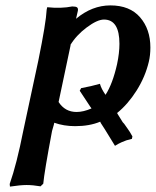

<svg xmlns="http://www.w3.org/2000/svg" viewBox="-20 -460 580 715"><path d="M391.1 -439.9Q463.4 -439.9 501.7 -395.5Q540 -351.1 540 -283.2Q540 -253.9 534.2 -230Q521 -174.3 488.8 -123Q456.5 -71.8 416 -39.1Q416.5 -38.6 417 -37.6Q417.5 -36.6 418 -36.1L417 -37.1Q420.4 -32.2 427 -21Q433.6 -9.8 437 -4.9L442.4 1L455.1 19Q461.9 27.8 473.1 47.9L471.2 57.1Q456.1 61 450.4 62.7Q444.8 64.5 433.1 69.6Q421.4 74.7 408.2 83Q405.8 78.6 370.1 21L354 -3.9H355Q354 -4.9 353 -6.8Q313.5 9.8 259.8 9.8Q217.8 9.8 182.1 -2.9Q181.2 2.9 178 13.2Q174.8 23.4 173.8 27.8Q145 180.7 141.1 224.1L130.9 233.9Q102.5 229 79.1 229Q56.2 229 17.1 234.9L16.1 225.1Q42 151.9 66.9 25.9L123 -235.8Q151.4 -375.5 153.8 -423.8Q153.8 -424.3 154.8 -428.5Q155.8 -432.6 155.8 -433.1Q208 -427.7 249 -436Q262.7 -436 267.1 -432.4Q271.5 -428.7 270 -419.9Q269 -415 266.6 -405Q264.2 -395 263.2 -390.1Q322.8 -439.9 391.1 -439.9ZM243.2 -293 198.2 -80.1Q222.2 -43 265.1 -43Q290.5 -43 320.8 -56.2Q320.3 -57.1 318.4 -59.6Q316.4 -62 315.9 -63Q281.7 -114.7 276.9 -122.1L282.2 -131.8Q320.3 -138.7 352.1 -147.9Q357.4 -128.9 373 -106.9Q399.4 -147.5 416 -221.2Q424.8 -262.7 424.8 -296.9Q424.8 -387.2 367.2 -387.2Q342.3 -387.2 303 -357.9Q263.7 -328.6 241.2 -291Z"/></svg>

Font: Linear Smooth
Style: Bold Italic
Weight: 700
Designer: Philipp H. Poll, Flanker
Foundry: Philipp H. Poll, reworked by Flanker
Version: Version 1.061 | FøM Fix